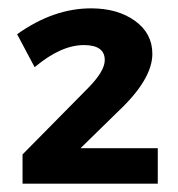

<svg xmlns="http://www.w3.org/2000/svg" viewBox="-20 -724 427 460"><path d="M21 -642Q108 -704 198 -704Q262 -704 303.5 -674Q345 -644 345 -595Q345 -534 263 -457L173 -369H358V-284H34V-354L189 -511Q231 -553 231 -580Q231 -616 181 -616Q126 -616 63 -563Z"/></svg>

Font: Trueno
Style: SBd
Weight: 600
Designer: Julieta Ulanovsky
Foundry: Julieta Ulanovsky
Version: Version 3.001b